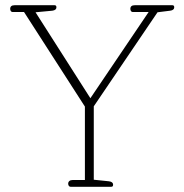

<svg xmlns="http://www.w3.org/2000/svg" viewBox="-20 -715 706 735"><path d="M241 -12Q241 -18 245.5 -22Q250 -26 259 -26H305V-307L72 -669H28Q24 -669 21.5 -672.5Q19 -676 19 -681Q19 -695 36 -695H189Q196 -695 196 -687Q196 -676 180 -674L116 -668L326 -339L549 -669H488Q484 -669 481.5 -672.5Q479 -676 479 -681Q479 -695 496 -695H640Q647 -695 647 -687Q647 -676 631 -674L583 -668L339 -308V-27L397 -21Q413 -19 413 -8Q413 0 406 0H250Q246 0 243.5 -3.5Q241 -7 241 -12Z"/></svg>

Font: Maitree ExtraLight
Style: Regular
Weight: 275
Designer: CadsonDemak Team
Foundry: CadsonDemak
Version: Version 1.003